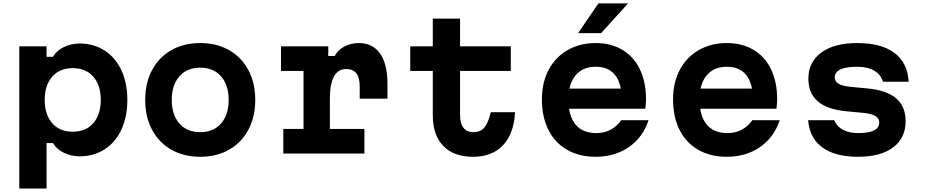

<svg xmlns="http://www.w3.org/2000/svg" viewBox="-20 -878 5290 1098"><path d="M90.3 -613.1H246.3V-553.1H282.9Q302.1 -587.1 343.9 -608.1Q385.7 -629.1 435.7 -629.1Q516.5 -629.1 578.6 -588.8Q640.7 -548.5 674.5 -475.5Q708.3 -402.5 708.3 -306.5Q708.3 -210.4 674.5 -137.4Q640.7 -64.3 578.6 -24.2Q516.5 16 435.7 16Q385.9 16 343.9 -5Q301.9 -26 282.9 -60H246.3V200H90.3ZM556.3 -306.7Q556.3 -390.8 513.5 -439.6Q470.8 -488.3 396 -488.3Q321.2 -488.3 278.5 -439.4Q235.7 -390.5 235.7 -306.5Q235.7 -222.4 278.5 -173.6Q321.2 -124.8 396 -124.8Q470.8 -124.8 513.5 -173.7Q556.3 -222.6 556.3 -306.7Z M810.3 -306.6Q810.3 -403.4 849.6 -477.1Q888.9 -550.8 959.9 -591.3Q1030.9 -631.8 1124.9 -631.8Q1218.9 -631.8 1290 -591.3Q1361.1 -550.8 1400.4 -477.1Q1439.7 -403.4 1439.7 -306.6Q1439.7 -209.7 1400.4 -136Q1361.1 -62.3 1290.1 -21.9Q1219.1 18.6 1125.1 18.6Q1031.1 18.6 960 -21.9Q888.9 -62.3 849.6 -136Q810.3 -209.7 810.3 -306.6ZM1287.7 -306.6Q1287.7 -391.8 1244.2 -441.4Q1200.7 -491 1125.1 -491Q1049.5 -491 1005.9 -441.4Q962.3 -391.8 962.3 -306.6Q962.3 -221.3 1005.8 -171.8Q1049.3 -122.2 1124.9 -122.2Q1200.5 -122.2 1244.1 -171.8Q1287.7 -221.3 1287.7 -306.6Z M1857.2 -613.1V-557.9H1893.8Q1912.8 -592.5 1949.4 -612.2Q1986 -631.8 2031.7 -631.8Q2111 -631.8 2153.4 -572Q2195.8 -512.3 2195.8 -399V-313.7H2037.1V-384.3Q2037.1 -434 2018 -458.5Q1998.9 -483.1 1960.2 -483.1Q1912.7 -483.1 1889.6 -440.5Q1866.5 -397.9 1866.5 -310.8V-140.8H2064V0H1600.3V-140.8H1715.8V-472.3H1586.9V-613.1Z M2611 -613.1H2901.1V-472.3H2611V-219.7Q2611 -171.8 2630.4 -147Q2649.9 -122.2 2688.7 -122.2Q2727.8 -122.2 2750.2 -148.9Q2772.6 -175.6 2786.6 -236.3H2925.4Q2918.8 -113.3 2856.5 -47.4Q2794.2 18.6 2686 18.6Q2575 18.6 2515 -43.2Q2455 -105 2455 -219.7V-472.3H2326.1V-613.1H2455V-771.8H2611Z M3583.7 -371.2 3535.5 -310.3Q3535.5 -400.7 3497.8 -448.5Q3460.1 -496.3 3386.7 -496.3Q3311.9 -496.3 3271.1 -446.7Q3230.3 -397.1 3230.3 -310.3Q3230.3 -216.4 3270.8 -166.6Q3311.2 -116.9 3390.7 -116.9Q3435.8 -116.9 3471.8 -136Q3507.7 -155.1 3532.5 -190.6H3689Q3656.8 -92.7 3576.4 -37Q3496 18.6 3386.7 18.6Q3292.8 18.6 3223.2 -21.2Q3153.6 -61 3116.3 -135.1Q3079 -209.3 3079 -310.3Q3079 -405.9 3117.6 -478.7Q3156.2 -551.5 3226.2 -591.6Q3296.1 -631.8 3386.7 -631.8Q3473.9 -631.8 3539 -593.1Q3604.1 -554.5 3639.2 -481.9Q3674.3 -409.2 3674.3 -310.9Q3674.3 -283.5 3670.3 -256.1H3204.7V-371.2ZM3402.1 -858.4H3571.5L3417.8 -688.7H3286.2Z M4333.7 -371.2 4285.5 -310.3Q4285.5 -400.7 4247.8 -448.5Q4210.1 -496.3 4136.7 -496.3Q4061.9 -496.3 4021.1 -446.7Q3980.3 -397.1 3980.3 -310.3Q3980.3 -216.4 4020.8 -166.6Q4061.2 -116.9 4140.7 -116.9Q4185.8 -116.9 4221.8 -136Q4257.7 -155.1 4282.5 -190.6H4439Q4406.8 -92.7 4326.4 -37Q4246 18.6 4136.7 18.6Q4042.8 18.6 3973.2 -21.2Q3903.6 -61 3866.3 -135.1Q3829 -209.3 3829 -310.3Q3829 -405.9 3867.6 -478.7Q3906.2 -551.5 3976.2 -591.6Q4046.1 -631.8 4136.7 -631.8Q4223.9 -631.8 4289 -593.1Q4354.1 -554.5 4389.2 -481.9Q4424.3 -409.2 4424.3 -310.9Q4424.3 -283.5 4420.3 -256.1H3954.7V-371.2Z M4887.9 -116.9Q4948.1 -116.9 4978.2 -132Q5008.2 -147.1 5008.2 -177.3Q5008.2 -200.6 4987 -214Q4965.7 -227.4 4920.5 -232.1L4821.4 -241.5Q4711.4 -251.9 4657.2 -298Q4602.9 -344.1 4602.9 -428Q4602.9 -523.2 4676.8 -577.5Q4750.8 -631.8 4882 -631.8Q5020.5 -631.8 5095.6 -575.1Q5170.7 -518.5 5176.3 -410.6H5029Q5017.3 -451.4 4979.9 -473.8Q4942.5 -496.2 4881.3 -496.2Q4817.8 -496.2 4785.7 -480.8Q4753.7 -465.4 4753.7 -434.6Q4753.7 -412.5 4774.9 -399.5Q4796.2 -386.4 4841.4 -381.7L4940.5 -372.3Q5051.1 -361.9 5105 -315.5Q5159 -269.1 5159 -185.2Q5159 -88.6 5087.5 -35Q5016.1 18.6 4887.3 18.6Q4755.7 18.6 4682.8 -34.9Q4609.8 -88.3 4601.5 -190.6H4750.5Q4764.9 -155.7 4799.8 -136.3Q4834.7 -116.9 4887.9 -116.9Z"/></svg>

Font: Martian Mono sWd Rg
Style: Regular
Weight: 400
Width: 6
Monospace: yes
Designer: Roman Shamin
Foundry: Evil Martians
Version: Version 1.000